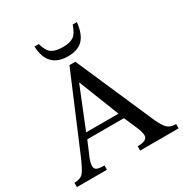

<svg xmlns="http://www.w3.org/2000/svg" viewBox="-196 -1014 1108 1162"><g transform="rotate(-30 358.5 -432.5)"><path d="M717 0H448V-30Q517 -30 517 -67Q517 -90 500 -129L461 -219H205L160 -113Q149 -84 149 -64Q149 -44 164 -37Q179 -30 216 -30V0H6V-30Q48 -30 68 -52Q88 -74 124 -160L336 -662H377L614 -119Q637 -68 657.5 -49Q678 -30 717 -30ZM446 -259 336 -539H333L220 -259ZM476 -865H505Q497 -786 461.5 -749Q426 -712 357 -712Q215 -712 209 -865H239Q253 -813 279 -794.5Q305 -776 357 -776Q408 -776 433 -794Q458 -812 476 -865Z"/></g></svg>

Font: myMathFont
Style: Regular
Weight: 400
Designer: Ross Mills, John Hudson & Paul Hanslow, Tiro Typeworks Ltd; with prior portions MicroPress Inc., and Coen Hoffman. Math 
Foundry: Tiro Typeworks Ltd
Version: Version 2.13 b171